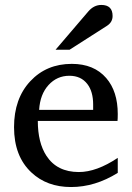

<svg xmlns="http://www.w3.org/2000/svg" viewBox="-20 -753 535 781"><path d="M438 -688Q438 -662.6 415 -647.9L263.2 -550.8H206.1L338.9 -706.1Q361.8 -732.9 392.1 -732.9Q438 -732.9 438 -688ZM459 -49.8Q366.7 7.8 269 7.8Q170.9 7.8 107.9 -51.3Q37.1 -117.2 37.1 -235.8Q37.1 -351.6 103 -422.4Q168.9 -493.2 272 -493.2Q362.3 -493.2 412.1 -435.5Q459 -381.3 459 -289.1Q459 -270 458 -261.2H133.8Q133.8 -172.9 168.9 -119.1Q211.9 -53.2 300.8 -53.2Q372.6 -53.2 459 -110.8ZM358.9 -306.2V-328.1Q358.9 -380.4 335.4 -411.1Q309.6 -444.8 262.2 -444.8Q211.9 -444.8 177.5 -407.2Q143.1 -369.6 139.2 -306.2Z"/></svg>

Font: Ezra SIL SR
Style: Regular
Weight: 400
Designer: Development by SIL's NRSI team. OpenType tables by Ralph Hancock ( hancock@dircon.co.uk ).
Foundry: Development by SIL's NRSI team.
Version: Version 2.51; 2007